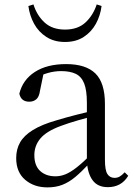

<svg xmlns="http://www.w3.org/2000/svg" viewBox="-20 -814 597 849"><path d="M189.7 14.6Q130.5 14.6 91.1 -19.1Q51.6 -52.8 51.6 -115.1Q51.6 -153.9 68.8 -184.3Q85.9 -214.6 125.4 -239Q164.9 -263.5 230.9 -282.3Q272.8 -294.9 318.8 -306.7Q364.8 -318.5 404.8 -327.7V-303.3Q364.8 -293.3 323.7 -281.5Q282.6 -269.7 248.6 -257Q185.3 -233.6 158.6 -201.7Q131.9 -169.7 131.9 -128.2Q131.9 -81.6 157.5 -58Q183.2 -34.4 225.1 -34.4Q247.6 -34.4 269.6 -43.3Q291.6 -52.2 319.7 -74.2Q347.7 -96.3 385.8 -134.4L394.5 -87.1H370.9Q339.7 -53.7 312.5 -31.1Q285.2 -8.4 256.1 3.1Q227 14.6 189.7 14.6ZM456.8 13.6Q412.1 13.6 389.8 -16.6Q367.5 -46.7 364.2 -99.7V-103.3V-359Q364.2 -415 352.1 -445.3Q339.9 -475.6 314.7 -487.6Q289.6 -499.6 250 -499.6Q221.3 -499.6 192.1 -491.4Q162.9 -483.2 129.7 -464.7L173.2 -491.9L156.8 -412.7Q153.2 -386 140.7 -375.2Q128.1 -364.3 109.4 -364.3Q73.2 -364.3 65.5 -399.7Q80.4 -461 134.1 -495.8Q187.8 -530.6 272.2 -530.6Q359.5 -530.6 401.8 -489.2Q444 -447.8 444 -354.6V-107.7Q444 -60.8 455.1 -44.2Q466.1 -27.5 486.4 -27.5Q499 -27.5 509 -33.2Q519 -38.8 531.4 -52.1L547.1 -36.7Q531.2 -10.7 508.6 1.4Q486 13.6 456.8 13.6ZM105.5 -787.4 127.9 -794.4Q143.3 -745.5 177.4 -714.3Q211.5 -683.2 267.3 -683.2Q323.9 -683.2 357.8 -714.5Q391.7 -745.9 407.7 -794.4L429.1 -787.4Q423.8 -745 404.1 -709Q384.4 -672.9 350.2 -650.7Q316.1 -628.4 267.3 -628.4Q219.5 -628.4 185 -650.7Q150.4 -672.9 130.7 -709Q111.1 -745 105.5 -787.4Z"/></svg>

Font: Noto Serif JP
Style: Regular
Weight: 200
Designer: Ryoko NISHIZUKA 西塚涼子 (kana & ideographs); Frank Grießhammer (Latin, Greek & Cyrillic); Wenlong ZHANG 张文龙 (bopomofo); San
Foundry: Adobe
Version: Version 2.001;hotconv 1.1.0;makeotfexe 2.6.0